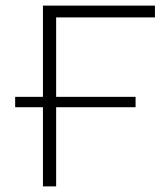

<svg xmlns="http://www.w3.org/2000/svg" viewBox="-20 -664 587 684"><path d="M180 -602V-319H463V-282H180V0H133V-282H34V-319H133V-644H532V-602Z"/></svg>

Font: Montserrat Ace
Style: Light
Weight: 300
Designer: Julieta Ulanovsky
Foundry: Julieta Ulanovsky
Version: Version 1